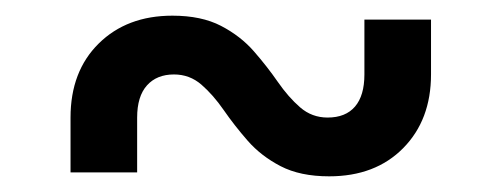

<svg xmlns="http://www.w3.org/2000/svg" viewBox="-20 -475 640 245"><path d="M70 -255V-325Q70 -384 106 -419.5Q142 -455 200 -455Q237 -455 262 -442Q287 -429 304 -409.5Q321 -390 334.5 -370.5Q348 -351 363 -338Q378 -325 398 -325Q421 -325 433 -339Q445 -353 445 -380V-450H530V-380Q530 -322 494.5 -286Q459 -250 400 -250Q363 -250 338 -263Q313 -276 296 -295.5Q279 -315 265.5 -334.5Q252 -354 237 -367Q222 -380 202 -380Q180 -380 167.5 -366Q155 -352 155 -325V-255Z"/></svg>

Font: JetBrains Mono
Style: Regular
Weight: 400
Monospace: yes
Designer: Philipp Nurullin, Konstantin Bulenkov
Foundry: JetBrains
Version: Version 2.305